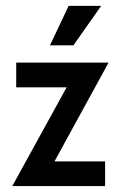

<svg xmlns="http://www.w3.org/2000/svg" viewBox="-20 -628 408 648"><path d="M148.6 -475H227.8L321.5 -608.3H211.8ZM21.5 0H334.7V-83.3H163.9L346.5 -416.7H34.7V-333.3H204.9Z"/></svg>

Font: Afacad Medium
Style: Regular
Weight: 500
Designer: Kristian Moeller
Foundry: Dicotype
Version: Version 1.000